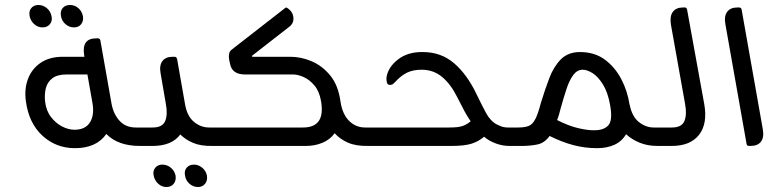

<svg xmlns="http://www.w3.org/2000/svg" viewBox="-20 -586 3110 771"><path d="M151 -476Q132 -476 117.5 -489Q103 -502 99 -521Q95 -541 105.5 -553.5Q116 -566 134 -566Q153 -566 168 -553.5Q183 -541 187 -521Q191 -502 180.5 -489Q170 -476 151 -476ZM277 -476Q258 -476 243 -489Q228 -502 225 -521Q221 -541 231.5 -553.5Q242 -566 261 -566Q280 -566 294.5 -553.5Q309 -541 313 -521Q316 -502 306 -489Q296 -476 277 -476ZM525 -74H586L599 0H541Q454 0 407 -48Q367 9 281 9Q205 9 150.5 -41Q96 -91 84 -179Q77 -229 92.5 -269.5Q108 -310 143.5 -334Q179 -358 232 -358H319L318 -364Q307 -432 366 -432H373Q381 -432 383 -424L428 -169Q436 -127 460.5 -100.5Q485 -74 525 -74ZM279 -65Q323 -65 341.5 -95Q360 -125 351 -174L331 -287H248Q210 -287 190 -271.5Q170 -256 164 -231.5Q158 -207 161 -179Q165 -142 184.5 -116.5Q204 -91 229.5 -78Q255 -65 279 -65Z M820 -74H881L894 0H833Q787 1 756 -12Q725 -25 704 -46Q670 0 593 0H568L555 -74H593Q633 -74 643.5 -100.5Q654 -127 646 -169L625 -291Q619 -323 632 -340.5Q645 -358 673 -358H681Q688 -358 691 -350L723 -168Q731 -120 758.5 -97Q786 -74 820 -74ZM632 75Q651 75 666 87.5Q681 100 685 119Q688 139 677.5 152Q667 165 648 165Q630 165 615.5 152Q601 139 597 119Q593 100 603.5 87.5Q614 75 632 75ZM759 75Q777 75 792 87.5Q807 100 811 119Q814 139 803.5 152Q793 165 775 165Q756 165 741 152Q726 139 723 119Q719 100 729.5 87.5Q740 75 759 75Z M1446 -74H1500L1513 0H1458Q1409 1 1376.5 -13.5Q1344 -28 1324 -51Q1305 -25 1274.5 -12.5Q1244 0 1209 0H876L863 -74H1197Q1288 -74 1269 -181Q1262 -220 1242.5 -243Q1223 -266 1199.5 -276.5Q1176 -287 1156 -287H964Q912 -287 904 -329L900 -347Q898 -359 900 -370Q902 -381 912 -388L1124 -553Q1128 -557 1132 -555Q1155 -541 1158 -517Q1161 -493 1141 -478L992 -362Q991 -361 992 -359.5Q993 -358 994 -358H1146Q1189 -358 1231.5 -340Q1274 -322 1306 -283Q1338 -244 1347 -180L1348 -174Q1356 -126 1382.5 -100Q1409 -74 1446 -74Z M2071 -74 2085 0H2025Q1997 0 1969.5 -10.5Q1942 -21 1924 -37Q1902 -18 1873.5 -9Q1845 0 1794 0H1495L1482 -74H1785Q1822 -74 1839 -80.5Q1856 -87 1870 -99Q1858 -116 1846 -138Q1834 -160 1817 -194Q1791 -247 1756 -276.5Q1721 -306 1673 -306Q1639 -306 1615 -294.5Q1591 -283 1568 -258Q1563 -253 1558.5 -249Q1554 -245 1546 -245Q1536 -245 1533.5 -255Q1531 -265 1532 -276Q1539 -317 1578.5 -347.5Q1618 -378 1678 -377Q1751 -377 1803.5 -332Q1856 -287 1894 -207Q1917 -159 1932.5 -131Q1948 -103 1970 -89Q1979 -84 1991.5 -79Q2004 -74 2020 -74Z M2659 -74 2672 0H2620Q2580 0 2548.5 -13Q2517 -26 2494 -47Q2477 -18 2447 -4.5Q2417 9 2378 9Q2328 9 2281.5 -3.5Q2235 -16 2187 -40Q2167 -12 2138.5 -6Q2110 0 2076 0H2066L2053 -74H2061Q2088 -74 2103.5 -80.5Q2119 -87 2130 -108.5Q2141 -130 2152 -173Q2168 -225 2185.5 -271.5Q2203 -318 2232 -347.5Q2261 -377 2309 -377Q2368 -377 2409 -346.5Q2450 -316 2475 -268Q2500 -220 2508 -166L2509 -164Q2518 -118 2545.5 -96Q2573 -74 2605 -74ZM2368 -63Q2405 -63 2423 -83Q2441 -103 2430 -164Q2421 -215 2401.5 -246.5Q2382 -278 2360 -292Q2338 -306 2320 -306Q2298 -306 2282.5 -285.5Q2267 -265 2255.5 -230.5Q2244 -196 2232 -153Q2228 -137 2224.5 -125Q2221 -113 2217 -104Q2264 -80 2303.5 -71Q2343 -62 2368 -63Z M2678 0H2653L2640 -74H2678Q2718 -74 2728.5 -100.5Q2739 -127 2731 -169L2674 -488Q2669 -521 2682 -538.5Q2695 -556 2723 -556H2730Q2737 -556 2739 -548L2808 -168Q2822 -89 2787 -44.5Q2752 0 2678 0Z M2994 0H2988Q2979 0 2978 -8L2893 -488Q2887 -521 2900 -538.5Q2913 -556 2941 -556H2948Q2956 -556 2958 -548L3043 -68Q3049 -35 3036 -17.5Q3023 0 2994 0Z"/></svg>

Font: Zain
Style: Italic
Weight: 400
Italic angle: -10°
Designer: Zain,Boutros
Foundry: Mobile Telecommunications Company (Zain), 2024
Version: Version 1.51; ttfautohint (v1.8.4)